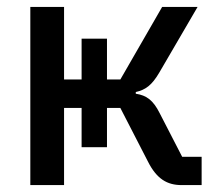

<svg xmlns="http://www.w3.org/2000/svg" viewBox="-20 -536 640 556"><path d="M216.3 -109.7H289.8V-223.4H328.5L408.4 -68.2C433.9 -17.4 464.5 0 506 0H563.9V-82H507.5L442.5 -208.1C423.7 -245.7 404.5 -259.9 373.2 -264.6V-269.5C401.3 -275.9 419.7 -288.7 441.8 -326.7L552.2 -516H449.6L328.5 -305.8H289.8V-424H216.3V-305.8H165.5V-516H67.8V0H165.5V-223.4H216.3Z"/></svg>

Font: Margiela Mono Medium
Style: Regular
Weight: 500
Designer: Mike Abbink, Paul van der Laan, Pieter van Rosmalen
Foundry: Bold Monday
Version: Version 2.003 2021